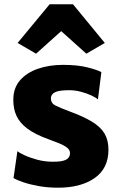

<svg xmlns="http://www.w3.org/2000/svg" viewBox="-20 -866 555 894"><path d="M43 -37 61 -162Q69 -155 94.2 -143.2Q119.5 -131.5 154 -122.2Q188.5 -113 225 -113Q268.5 -112.5 287.2 -122.2Q306 -132 306 -153Q306 -167.5 292.5 -178.2Q279 -189 256 -198.5Q233 -208 205 -218Q144 -240 108.2 -266.5Q72.5 -293 57 -326.2Q41.5 -359.5 42 -402Q42 -456 73.2 -492Q104.5 -528 157 -546Q209.5 -564 273 -564Q341.5 -564 387.5 -552.2Q433.5 -540.5 452 -530L436 -403Q426 -412 404.5 -422Q383 -432 356 -439Q329 -446 302 -446Q255.5 -446 236.2 -436.5Q217 -427 217 -408Q217 -385.5 237.5 -375Q258 -364.5 302 -348Q368 -324 408.2 -299.5Q448.5 -275 466.8 -244Q485 -213 485 -169Q485 -82 420.8 -37Q356.5 8 250 8Q204 8 162.5 0.8Q121 -6.5 89.8 -17Q58.5 -27.5 43 -37ZM148 -616 62 -666 211 -846H320L468 -666L382 -616L265 -721Z"/></svg>

Font: Koeln Type Sans ExtraBold
Style: Regular
Weight: 800
Designer: Eben Sorkin
Foundry: Eben Sorkin
Version: Version 2.001